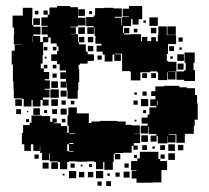

<svg xmlns="http://www.w3.org/2000/svg" viewBox="-20 -603 696 640"><path d="M85 -248H59V-273H54V-275H26V-304H25V-332H23V-370V-388H19V-434H29V-454H51V-455H26V-487H27V-511H22V-551H56V-577H88V-545H87V-520H91V-514H115V-488H91V-483H114V-463H123V-480H139V-488H119V-514H139V-517H118V-545H139V-554H125V-568H139V-554H145V-578H170V-583H214V-579H240V-544H265V-518H239V-514H214V-512H233V-490H215V-489H240V-462H243V-480H261V-462H243V-455H266V-431H272V-422H293V-400H272V-391H246V-387H242V-373H244V-329H241V-302H239V-274H205V-302H203V-329H202V-311H182V-331H200V-340H181V-362H200V-368H179V-389H170V-400H151V-422H170V-433H175V-448H169V-458H149V-478H141V-462H124V-419H122V-391H116V-375H126V-387H138V-375H126V-363H144V-339H129V-335H146V-307H129V-304H145V-278H123V-271H142V-251H122V-270H115V-248H89V-270H85ZM355 -398H329V-421H322V-447V-431H302V-451H318V-457H298V-484H295V-511H293V-490H271V-512H292V-516H267V-546H292V-551H297V-576H326V-577H358V-575H386V-547H362V-544H385V-519H387V-546H410V-548H389V-574H410V-583H454V-539H442V-521H422V-539H417V-516H390V-493H393V-510H411V-492H394V-488H414V-489H450V-466H453V-480H471V-466H484V-479H500V-465H506V-487H538V-486H567V-456H540V-423H536V-400H541V-397H568V-365H541V-364H565V-338H539V-362H537V-336H507V-362H503V-365H481V-362H448V-335H416V-363H414V-366H387V-396V-424H362V-422H383V-400H361V-421H355ZM263 -550H241V-572H263ZM108 -555H96V-567H108ZM287 -556H277V-566H287ZM506 -517H478V-545H506ZM113 -520H91V-542H113ZM466 -527H458V-535H466ZM536 -487H508V-515H536ZM566 -487H538V-515H566ZM263 -490H241V-512H263ZM501 -492H483V-510H501ZM438 -495H426V-507H438ZM90 -463V-482H89V-463ZM291 -462H273V-480H291ZM589 -464H575V-478H589ZM291 -432H273V-450H291ZM560 -433H544V-449H560ZM138 -435H126V-447H138ZM168 -435H156V-447H168ZM586 -437H578V-445H586ZM629 -394H595V-428H629ZM593 -400H571V-422H593ZM319 -404H305V-418H319ZM556 -407H548V-415H556ZM135 -408H129V-414H135ZM630 -333H594V-337H568V-365H594V-369H599V-394H625V-369H630ZM592 -371H572V-391H592ZM168 -375H156V-387H168ZM470 -343H454V-359H470ZM500 -343H484V-359H500ZM169 -344H155V-358H169ZM173 -310H151V-332H173ZM475 -158H449V-184H472V-191H452V-211H472V-221H478V-245H501V-250H481V-272H498V-283H484V-299H498V-315H526V-317H578V-312H603V-309H630V-286H637V-258H639V-204H629V-184H626V-157H598V-172V-155H566V-156H543V-154H565V-128H539V-150H538V-125H506V-150H502V-131H482V-151H501V-156H477V-181H475ZM176 -277H148V-305H176ZM202 -281H182V-301H202ZM469 -284H455V-298H469ZM436 -287H428V-295H436ZM474 -249H450V-273H474ZM53 -250H31V-272H53ZM173 -250H151V-272H173ZM439 -254H425V-268H439ZM199 -254H185V-268H199ZM228 -255H216V-267H228ZM505 -252V-267H503V-252ZM83 -100H61V-122H83H53V-160H57V-186H79V-194H85V-218H119V-216H147V-197H155V-208H169V-194H158V-192H183V-183H204V-160H209V-184H205V-218H208V-245H236V-225H276V-193H285V-198H313V-200H371V-198H399V-187H418V-185H446V-157H426V-156H447V-126H426V-118H439V-104H425V-117H419V-94H390V-93H363V-90H359V-64H356V-37H328V-63H324V-39H300V-63H294V-65H269V-64H235V-65H210V-63H204V-39H180V-63H174V-65H146V-92H144V-69H120V-93H143H114V-116H113V-100H91V-122H83ZM113 -220H91V-242H113ZM202 -221H182V-241H202ZM50 -223H34V-239H50ZM170 -223H154V-239H170ZM137 -226H127V-236H137ZM467 -226H457V-236H467ZM74 -229H70V-233H74ZM198 -195H186V-207H198ZM77 -196H67V-206H77ZM435 -198H429V-204H435ZM211 -156H230V-158H211ZM596 -127H568V-155H596ZM473 -130H451V-152H473ZM211 -123H225V-126H211ZM563 -100H541V-122H563ZM210 -99V-97H225V-99H210V-122H204V-99ZM591 -102H573V-120H591ZM530 -103H514V-119H530ZM470 -103H454V-119H470ZM496 -107H488V-115H496ZM489 6H435V-8H419V-34H435V-36H417V-66H438V-75H446V-97H476H508V-73H514V-66H537V-36H518V5H489ZM563 -70H541V-92H563ZM381 -72H363V-90H381ZM529 -74H515V-88H529ZM109 -74H95V-88H109ZM437 -76H427V-86H437ZM173 -40H151V-62H173ZM142 -41H122V-61H142ZM229 -44H215V-58H229ZM409 -44H395V-58H409ZM287 -46H277V-56H287ZM255 -48H249V-54H255ZM324 -9H300V-33H324ZM234 -9H210V-33H234ZM412 -11H392V-31H412ZM291 -12H273V-30H291ZM261 -12H243V-30H261ZM379 -14H365V-28H379ZM346 -17H338V-25H346ZM195 -18H189V-24H195ZM350 17H334V1H350ZM319 16H305V2H319Z"/></svg>

Font: Rubik Storm
Style: Regular
Weight: 400
Designer: Hubert and Fischer, NaN
Foundry: Hubert and Fischer, NaN
Version: Version 2.201